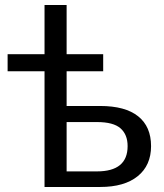

<svg xmlns="http://www.w3.org/2000/svg" viewBox="-20 -744 653 764"><path d="M10.3 -528.3H157.2V-724.1H245.1V-528.3H390.6V-460.4H245.1V-322.3H378.4Q478.5 -322.3 529.8 -281.2Q581.1 -240.2 581.1 -162.6Q581.1 -85.9 528.1 -43Q475.1 0 378.9 0H157.2V-460.4H10.3ZM245.1 -62H365.7Q487.8 -62 487.8 -162.6Q487.8 -208.5 459.5 -233.4Q431.2 -258.3 366.2 -258.3H245.1Z"/></svg>

Font: Liberation Sans
Style: Regular
Weight: 400
Designer: Steve Matteson
Foundry: Ascender Corporation
Version: Version 2.00.1